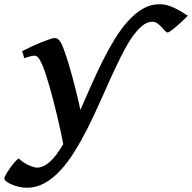

<svg xmlns="http://www.w3.org/2000/svg" viewBox="-116 -635 899 899"><path d="M763.7 -562Q760.3 -558.1 752.9 -550.8Q745.6 -543.5 736.1 -534.7Q726.6 -525.9 716.3 -516.8Q706.1 -507.8 696.5 -500.2Q687 -492.7 679.7 -487.8Q672.4 -482.9 668.9 -482.9Q663.6 -482.9 656.5 -490.7Q649.4 -498.5 640.6 -508.1Q631.8 -517.6 621.3 -525.4Q610.8 -533.2 598.6 -533.2Q571.8 -533.2 546.6 -511.5Q521.5 -489.7 496.8 -452.4Q472.2 -415 447.8 -365.2Q423.3 -315.4 397.9 -259.3Q372.6 -203.1 346.2 -144Q319.8 -85 291.3 -28.8Q262.7 27.3 231.7 76.9Q200.7 126.5 166 163.8Q131.3 201.2 92.5 222.7Q53.7 244.1 10.3 244.1Q-9.8 244.1 -28.6 239.5Q-47.4 234.9 -62.5 228.3Q-77.6 221.7 -86.7 214.4Q-95.7 207 -95.7 201.2Q-95.7 197.3 -92 189.5Q-88.4 181.6 -82.3 171.6Q-76.2 161.6 -68.6 151.1Q-61 140.6 -53.5 131.3Q-45.9 122.1 -39.1 115.5Q-32.2 108.9 -27.8 106.9Q-20 115.2 -8.8 123Q2.4 130.9 14.6 136.7Q26.9 142.6 38.1 146.2Q49.3 149.9 56.6 149.9Q73.2 149.9 89.1 142.1Q105 134.3 120.4 119.9Q135.7 105.5 150.6 85.2Q165.5 64.9 180.2 40Q174.8 11.2 167.2 -23.9Q159.7 -59.1 150.9 -95.7Q142.1 -132.3 132.6 -168.7Q123 -205.1 113.8 -237.1Q104.5 -269 95.9 -294.4Q87.4 -319.8 80.6 -334.5Q69.3 -359.4 61.5 -366.9Q53.7 -374.5 45.4 -374.5Q41 -374.5 33 -372.8Q24.9 -371.1 17.1 -368.7Q7.8 -366.2 -2.4 -362.8L-12.2 -395.5Q8.3 -406.2 32 -417.2Q55.7 -428.2 77.4 -437Q99.1 -445.8 116 -451.4Q132.8 -457 140.1 -457Q153.8 -457 164.1 -442.9Q174.3 -428.7 186 -395Q194.8 -370.6 204.3 -339.6Q213.9 -308.6 223.4 -272.9Q232.9 -237.3 242.4 -198.7Q252 -160.2 260.3 -120.6Q284.7 -175.8 310.3 -233.9Q335.9 -292 363.3 -346.9Q390.6 -401.9 420.4 -450.7Q450.2 -499.5 483.2 -536.1Q516.1 -572.8 552.5 -594Q588.9 -615.2 630.4 -615.2Q654.3 -615.2 676 -607.7Q697.8 -600.1 715.3 -590.6Q732.9 -581.1 745.4 -572.5Q757.8 -564 763.7 -562Z"/></svg>

Font: Gentium Basic
Style: Bold Italic
Weight: 700
Italic angle: -8°
Designer: J. Victor Gaultney and Annie Olsen
Foundry: SIL International
Version: Version 1.102; 2013; Maintenance release